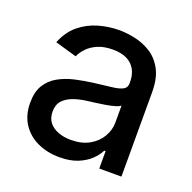

<svg xmlns="http://www.w3.org/2000/svg" viewBox="-105 -658 774 775"><g transform="rotate(20 282.0 -270.5)"><path d="M227.5 12.2Q175.8 12.2 133.8 -7.1Q91.8 -26.4 66.9 -63.7Q42 -101.1 42 -154.8Q42 -201.7 60.3 -231.2Q78.6 -260.7 109.4 -277.8Q140.1 -294.9 177.5 -303.5Q214.8 -312 253.4 -316.9Q302.2 -322.8 332.5 -326.4Q362.8 -330.1 377.7 -338.4Q392.6 -346.7 392.6 -366.2V-369.1Q392.6 -401.4 380.1 -423.8Q367.7 -446.3 343.5 -458.3Q319.3 -470.2 282.7 -470.2Q245.6 -470.2 219 -458.7Q192.4 -447.3 175.5 -429.7Q158.7 -412.1 150.4 -393.1L57.6 -419.9Q77.6 -469.7 112.8 -498.5Q147.9 -527.3 191.9 -540Q235.8 -552.7 280.8 -552.7Q311 -552.7 346.9 -545.4Q382.8 -538.1 415.5 -518.3Q448.2 -498.5 469.2 -460.7Q490.2 -422.9 490.2 -361.3V0H395V-74.7H389.2Q379.4 -54.2 358.6 -34.2Q337.9 -14.2 305.4 -1Q272.9 12.2 227.5 12.2ZM247.1 -69.3Q293.5 -69.3 325.9 -87.6Q358.4 -106 375.5 -135.3Q392.6 -164.6 392.6 -196.8V-270Q386.7 -263.7 369.6 -258.8Q352.5 -253.9 330.6 -250.2Q308.6 -246.6 287.8 -243.9Q267.1 -241.2 254.4 -239.7Q223.6 -235.8 197.3 -226.3Q170.9 -216.8 155 -199.2Q139.2 -181.6 139.2 -151.9Q139.2 -124.5 153.1 -106.4Q167 -88.4 191.4 -78.9Q215.8 -69.3 247.1 -69.3Z"/></g></svg>

Font: Inter Cardless
Style: Regular
Weight: 400
Designer: Rasmus Andersson
Foundry: rsms
Version: Version 4.001;git-9221beed3